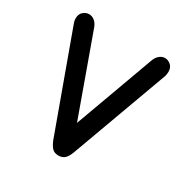

<svg xmlns="http://www.w3.org/2000/svg" viewBox="-148 -755 855 883"><g transform="rotate(30 279.0 -314.0)"><path d="M278 -170 432 -592Q439 -610 452 -620.5Q465 -631 480 -631Q496 -631 510.5 -619Q525 -607 525 -583Q525 -577 524 -572Q523 -567 522 -561L334 -47Q325 -22 312.5 -9.5Q300 3 278 3Q257 3 245 -9.5Q233 -22 223 -47L36 -561Q34 -567 33 -572Q32 -577 32 -583Q32 -607 46.5 -619Q61 -631 77 -631Q93 -631 106 -620.5Q119 -610 126 -592Z"/></g></svg>

Font: Beiruti SemiBold
Style: Regular
Weight: 600
Designer: Arlette Boutros
Foundry: Boutros
Version: Version 1.41